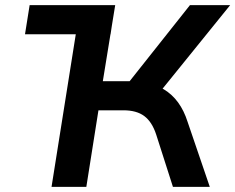

<svg xmlns="http://www.w3.org/2000/svg" viewBox="-20 -725 913 745"><path d="M77 -592 95 -705H426L409 -592ZM180 0 292 -705H427L379 -410H497L468 -391L717 -705H873L598 -365L540 -404Q583 -398 615.5 -378.5Q648 -359 671 -327.5Q694 -296 708 -252L794 0H651L586 -203Q570 -252 540 -274.5Q510 -297 459 -297H362L315 0Z"/></svg>

Font: Nunito Sans 8pt
Style: Bold Italic
Weight: 700
Italic angle: -9°
Version: Version 3.101;gftools[0.9.27]